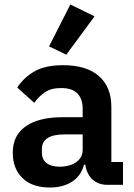

<svg xmlns="http://www.w3.org/2000/svg" viewBox="-20 -825 599 857"><path d="M529 0H458Q429 0 406.5 -13.5Q384 -27 371.5 -53Q359 -79 359 -114V-125L391 -90H355Q342 -40 301.5 -14Q261 12 203 12Q123 12 80 -30.5Q37 -73 37 -142Q37 -196 63.5 -231Q90 -266 140 -284Q190 -302 260 -302H349V-340Q349 -383 326 -407.5Q303 -432 252 -432Q207 -432 179.5 -412.5Q152 -393 133 -366L57 -434Q86 -479 134 -506.5Q182 -534 261 -534Q366 -534 421.5 -485.5Q477 -437 477 -348V-102H529ZM349 -225H267Q217 -225 192 -208.5Q167 -192 167 -161V-144Q167 -113 188 -97Q209 -81 246 -81Q275 -81 298 -89.5Q321 -98 335 -115Q349 -132 349 -156ZM402 -752 276 -581 199 -618 294 -805Z"/></svg>

Font: IBM Plex Sans SemiBold
Style: Regular
Weight: 600
Designer: Mike Abbink, Paul van der Laan, Pieter van Rosmalen
Foundry: Bold Monday
Version: Version 3.201